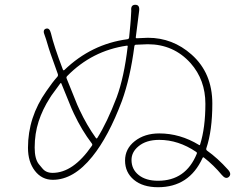

<svg xmlns="http://www.w3.org/2000/svg" viewBox="-20 -785 1040 803"><path d="M641 -2Q577 -2 540 -33Q503 -64 503 -113.5Q503 -163 544 -195Q585 -227 646 -227Q733 -227 812 -179Q816 -176 817 -181Q839 -251 839 -351Q839 -451 777 -521Q706 -600 598 -600Q586 -600 574 -599L549 -598Q543 -598 542 -592Q525 -460 490 -363Q434 -214 366 -130Q288 -33 201 -33Q155 -33 126 -70.5Q97 -108 97 -167Q97 -295 174 -404Q200 -442 219 -463Q224 -468 222 -475L192 -559Q188 -571 184 -583Q170 -631 167 -637Q157 -660 172 -665Q187 -670 193 -646Q205 -594 243 -494Q245 -489 249 -492Q362 -601 513 -621Q519 -622 520 -628L525 -680Q526 -692 527 -704Q529 -736 529 -740Q526 -765 546 -765Q565 -765 562 -740L548 -630Q547 -625 552 -625L575 -626Q587 -627 599 -627Q702 -627 781 -557Q868 -480 868 -352Q868 -239 843 -165Q841 -159 846 -155Q890 -124 934 -75Q950 -57 937 -45Q924 -34 908 -53Q874 -94 833 -126Q829 -129 827 -124Q771 -2 641 -2ZM641 -29Q757 -29 803 -142Q805 -147 800 -150Q726 -200 646 -200Q591 -200 559 -173Q530 -149 530 -116Q530 -77 560 -53Q590 -29 641 -29ZM200 -62Q286 -62 364 -175Q368 -180 364 -185Q322 -240 289 -310Q284 -321 279 -332L237 -435Q235 -440 232 -436L202 -395Q195 -386 189 -376Q158 -328 141.5 -277Q125 -226 125 -168Q125 -121 142 -99Q149 -90 157 -81Q172 -62 200 -62ZM381 -208Q384 -204 387 -208Q428 -273 468 -378Q499 -462 514 -590Q515 -595 510 -594Q365 -573 261 -467Q256 -462 259 -456L303 -347Q308 -336 313 -325Q343 -261 381 -208Z"/></svg>

Font: Resource Han Rounded KR ExtraLight
Style: Regular
Weight: 250
Designer: Cyano Hao (round all glyphs); Ryoko NISHIZUKA 西塚涼子 (kana, bopomofo & ideographs); Paul D. Hunt (Latin, Greek & Cyrillic)
Foundry: Cyano Hao
Version: 0.990